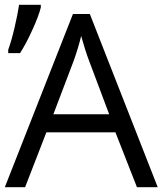

<svg xmlns="http://www.w3.org/2000/svg" viewBox="-20 -775 673 795"><path d="M547 0 458 -227H172L84 0H0L282 -717H352L633 0ZM432 -302 349 -523Q333 -565 316 -626Q305 -579 285 -523L201 -302ZM14 -569Q27 -604 40 -659.5Q53 -715 59 -755H149V-744Q140 -708 113.5 -650Q87 -592 63 -555H14Z"/></svg>

Font: Stephens Clock
Style: Regular
Weight: 400
Designer: Peter Wiegel (catfonts.de) with slight modifications by DT1.org
Version: Version 0.9.1